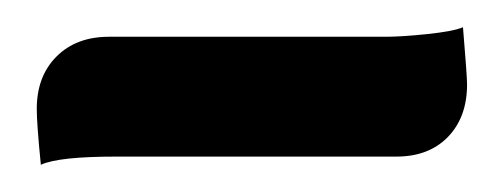

<svg xmlns="http://www.w3.org/2000/svg" viewBox="-20 -312 370 141"><path d="M320 -292Q323 -256 323 -250Q323 -226 309 -211.5Q295 -197 271 -197H65Q23 -197 10 -191Q7 -221 7 -232Q7 -256 21.5 -270.5Q36 -285 60 -285H263Q275 -285 294 -287Q313 -289 320 -292Z"/></svg>

Font: Sansita Light Italic
Style: Regular
Weight: 300
Italic angle: -11°
Designer: Pablo Cosgaya
Foundry: Omnibus-Type
Version: Version 1.006